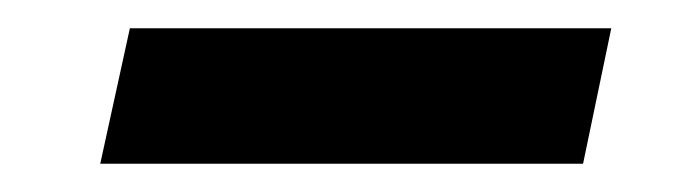

<svg xmlns="http://www.w3.org/2000/svg" viewBox="-20 -352 493 136"><path d="M51 -236 72 -332H413L393 -236Z"/></svg>

Font: Red Hat Text SemiBold
Style: Italic
Weight: 600
Italic angle: -12°
Designer: Pentagram, MCKL
Foundry: Pentagram, MCKL
Version: Version 1.023